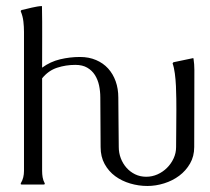

<svg xmlns="http://www.w3.org/2000/svg" viewBox="-20 -616 702 641"><path d="M247.1 -425.8Q276.9 -425.8 300.8 -415.5Q324.7 -405.3 341.1 -387.2Q357.4 -369.1 366.2 -344.5Q375 -319.8 375 -290.5Q375 -249 375.7 -207.8Q376.5 -166.5 376.5 -125Q376.5 -105.5 383.3 -87.6Q390.1 -69.8 402.1 -56.2Q414.1 -42.5 430.9 -34.2Q447.8 -25.9 468.3 -25.9Q487.8 -25.9 505.9 -33.9Q523.9 -42 537.6 -55.7Q551.3 -69.3 559.6 -87.2Q567.9 -105 567.9 -125Q567.9 -156.2 568.4 -187.5Q568.8 -218.8 568.8 -250Q568.8 -264.6 568.6 -285.6Q568.4 -306.6 567.4 -328.6Q566.4 -350.6 563.7 -370.8Q561 -391.1 556.2 -404.3Q556.6 -405.3 557.4 -406.2Q558.1 -407.2 559.1 -408.2L624.5 -421.9L626 -420.9Q628.9 -401.9 628.9 -382.3Q628.9 -317.4 628.7 -253.7Q628.4 -189.9 628.4 -125Q628.4 -94.2 614.5 -70.1Q600.6 -45.9 578.4 -29.3Q556.2 -12.7 528.1 -3.9Q500 4.9 472.2 4.9Q442.9 4.9 414.8 -3.4Q386.7 -11.7 364.7 -27.8Q342.8 -43.9 329.3 -68.4Q315.9 -92.8 315.9 -125Q315.9 -166.5 315.4 -207.8Q314.9 -249 314.9 -290.5Q314.9 -311 310.8 -330.6Q306.6 -350.1 296.9 -365.5Q287.1 -380.9 271.2 -390.1Q255.4 -399.4 231.4 -399.4Q199.7 -399.4 170.7 -389.9Q141.6 -380.4 120.6 -354.5V-45.4Q120.6 -34.7 122.3 -24.2Q124 -13.7 129.4 -3.9V-1Q127.4 0 126 0H51.8L49.3 -1V-3.9Q55.2 -13.7 57.6 -23.9Q60.1 -34.2 60.1 -45.4V-509.3Q60.1 -526.9 58.1 -544.2Q56.2 -561.5 49.3 -578.1V-579.6L51.8 -582.5Q59.1 -584 68.1 -586.2Q77.1 -588.4 86.4 -590.6Q95.7 -592.8 104.5 -594.2Q113.3 -595.7 120.1 -595.7Q121.1 -543.9 120.8 -492.9Q120.6 -441.9 120.6 -390.1Q147.9 -410.2 180.7 -418Q213.4 -425.8 247.1 -425.8Z"/></svg>

Font: CAT Linz
Style: Regular
Weight: 400
Designer: Peter Wiegel
Foundry: Peter Wiegel
Version: Version 1.08